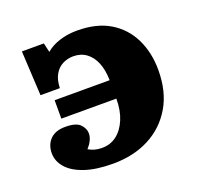

<svg xmlns="http://www.w3.org/2000/svg" viewBox="-102 -641 783 764"><g transform="rotate(-20 290.0 -259.5)"><path d="M253 14Q182 14 133.5 -2.5Q85 -19 61 -47Q37 -75 37 -108Q37 -144 59 -166.5Q81 -189 123 -189Q169 -189 186 -171Q203 -153 203 -133Q203 -118 195.5 -103Q188 -88 176 -75Q188 -68 201.5 -64Q215 -60 233 -60Q269 -60 295.5 -80.5Q322 -101 337.5 -138Q353 -175 353 -225H120V-303H353Q352 -347 339.5 -377.5Q327 -408 304 -425Q281 -442 249 -442Q225 -442 204 -431.5Q183 -421 170 -398.5Q157 -376 156 -341H74L64 -530H157L166 -491Q189 -511 223.5 -522Q258 -533 298 -533Q381 -533 436.5 -499.5Q492 -466 520.5 -407.5Q549 -349 549 -275Q549 -184 511 -119.5Q473 -55 406.5 -20.5Q340 14 253 14Z"/></g></svg>

Font: Literata ExtraBold
Style: Regular
Weight: 800
Designer: Latin by Veronika Burian and Jose Scaglione. Greek by Irene Vlachou. Cyrillic by Vera Evstafieva.
Foundry: TypeTogether
Version: Version 3.103;gftools[0.9.29]